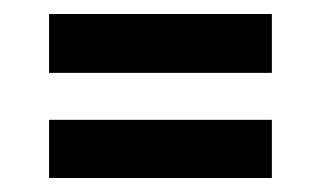

<svg xmlns="http://www.w3.org/2000/svg" viewBox="-20 -429 458 274"><path d="M50 -325V-409H368V-325ZM50 -175V-258H368V-175Z"/></svg>

Font: Stick No Bills Medium
Style: Regular
Weight: 500
Version: Version 2.000